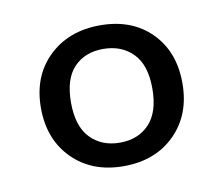

<svg xmlns="http://www.w3.org/2000/svg" viewBox="-49 -765 516 445"><g transform="rotate(-10 209.5 -542.5)"><path d="M209.5 -377.4Q135.3 -377.4 89.4 -423.3Q43.5 -469.2 43.5 -543.5Q43.5 -617.7 90.3 -663.1Q137.2 -708.5 211.4 -708.5Q286.1 -708.5 331.3 -663.1Q376.5 -617.7 376.5 -543.5Q376.5 -469.2 330.3 -423.3Q284.2 -377.4 209.5 -377.4ZM210.4 -432.6Q253.4 -432.6 279.5 -460.2Q305.7 -487.8 305.7 -543.5Q305.7 -599.1 278.8 -626.2Q252 -653.3 209 -653.3Q166 -653.3 140.1 -626.2Q114.3 -599.1 114.3 -543.5Q114.3 -487.8 140.9 -460.2Q167.5 -432.6 210.4 -432.6Z"/></g></svg>

Font: Gelasio Medium
Style: Regular
Weight: 500
Designer: Eben Sorkin
Foundry: Eben Sorkin
Version: Version 1.008